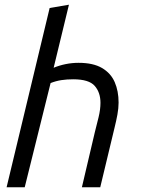

<svg xmlns="http://www.w3.org/2000/svg" viewBox="-20 -796 600 816"><path d="M8 0 191 -762 273 -776 208 -508Q232 -518 259 -523.5Q286 -529 314 -529Q376 -529 413.5 -507Q451 -485 467.5 -447Q484 -409 484 -360Q484 -336 479 -309Q474 -282 467 -254L406 0H328L383 -234Q391 -265 399 -298Q407 -331 407 -359Q407 -403 382.5 -431Q358 -459 291 -459Q264 -459 241 -455.5Q218 -452 195 -443L85 0Z"/></svg>

Font: Ubuntu Sans Mono
Style: Italic
Weight: 400
Italic angle: -13.5°
Monospace: yes
Designer: Dalton Maag Ltd
Foundry: Dalton Maag Ltd
Version: Version 1.006